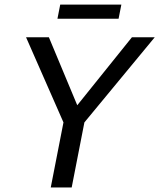

<svg xmlns="http://www.w3.org/2000/svg" viewBox="-20 -822 699 842"><path d="M294.4 0H202.6L258.3 -285.2L94.2 -658.7H194.3L318.8 -360.4L558.6 -658.7H658.7L350.1 -285.2ZM500 -739.7H231.9L244.1 -801.8H512.2Z"/></svg>

Font: Cousine
Style: Italic
Weight: 400
Italic angle: -12°
Monospace: yes
Designer: Steve Matteson
Foundry: Monotype Imaging Inc.
Version: Version 1.21